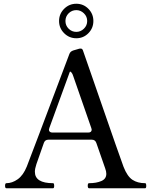

<svg xmlns="http://www.w3.org/2000/svg" viewBox="-20 -1004 814 1024"><path d="M760 -13Q760 0 754 0H455Q448 0 448 -13Q448 -20 449.5 -23.5Q451 -27 455 -27Q494 -27 520.5 -38.5Q547 -50 547 -77Q547 -90 541 -106L494 -241Q488 -259 470 -259H238Q220 -259 214 -242Q185 -161 174 -128Q166 -104 166 -88Q166 -27 263 -27Q267 -27 268 -22.5Q269 -18 269 -13Q269 0 263 0H14Q7 0 7 -13Q7 -27 14 -27Q45 -27 74.5 -48Q104 -69 123 -116Q139 -156 350 -716Q355 -730 371 -735L395 -742Q403 -745 409 -745Q415 -745 417 -743Q420 -741 422 -736L462 -621Q496 -524 547.5 -374.5Q599 -225 639 -114Q659 -63 686.5 -45Q714 -27 754 -27Q758 -27 759 -22.5Q760 -18 760 -13ZM241 -312Q241 -305 246 -301Q251 -297 260 -297H450Q469 -297 469 -313L467 -321L371 -597Q367 -611 360.5 -618Q354 -625 352 -620Q321 -537 243 -321Q241 -315 241 -312ZM478 -892Q478 -854 451.5 -827Q425 -800 387 -800Q349 -800 322 -827Q295 -854 295 -892Q295 -930 322 -957Q349 -984 387 -984Q425 -984 451.5 -957Q478 -930 478 -892ZM445 -892Q445 -916 427.5 -933Q410 -950 387 -950Q363 -950 346 -933Q329 -916 329 -892Q329 -868 346 -851Q363 -834 387 -834Q410 -834 427.5 -851Q445 -868 445 -892Z"/></svg>

Font: Shippori Mincho B1 Medium
Style: Regular
Weight: 500
Designer: FONTDASU
Foundry: FONTDASU / Google Inc. / but / Adobe
Version: Version 3.110; ttfautohint (v1.8.3)